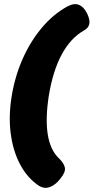

<svg xmlns="http://www.w3.org/2000/svg" viewBox="-20 -800 455 933"><path d="M217 -334Q200 -223 212 -147Q224 -71 266 -31Q290 -8 295 13.5Q300 35 275 66L271 71Q249 99 222 109Q195 119 168 102Q112 64 77.5 -1.5Q43 -67 32 -152Q21 -237 37 -334Q53 -431 91 -516Q129 -601 184.5 -666.5Q240 -732 308 -769Q340 -786 363.5 -776.5Q387 -767 401 -738L404 -733Q418 -703 414 -683.5Q410 -664 388 -652Q323 -615 280 -535.5Q237 -456 217 -334Z"/></svg>

Font: Winky Sans ExtraBold
Style: Italic
Weight: 800
Italic angle: -8.97852°
Designer: Simon Atzbach
Foundry: typofactur
Version: Version 1.205